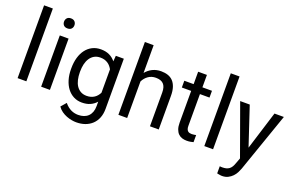

<svg xmlns="http://www.w3.org/2000/svg" viewBox="-111 -1198 2861 1859"><g transform="rotate(20 1320.0 -268.5)"><path d="M166.5 0H76.2V-750H166.5Z M409.2 0H318.8V-528.3H409.2ZM311.5 -668.5Q311.5 -690.4 325 -705.6Q338.4 -720.7 364.7 -720.7Q391.1 -720.7 404.8 -705.6Q418.5 -690.4 418.5 -668.5Q418.5 -646.5 404.8 -631.8Q391.1 -617.2 364.7 -617.2Q338.4 -617.2 325 -631.8Q311.5 -646.5 311.5 -668.5Z M532.2 -268.6Q532.2 -329.1 546.6 -378.7Q561 -428.2 588.1 -463.6Q615.2 -499 653.8 -518.6Q692.4 -538.1 740.7 -538.1Q791 -538.1 828.1 -520.5Q865.2 -502.9 891.6 -469.7L896 -528.3H978.5V-11.2Q978.5 41 962.2 81.8Q945.8 122.6 916 150.6Q886.2 178.7 845.2 193.4Q804.2 208 754.4 208Q733.9 208 707.3 203.4Q680.7 198.7 653.6 188.2Q626.5 177.7 601.6 160.2Q576.7 142.6 559.1 116.7L606 62.5Q622.6 83 640.1 96.7Q657.7 110.4 675.5 118.7Q693.4 127 711.7 130.6Q730 134.3 748 134.3Q779.8 134.3 805.7 125.2Q831.5 116.2 849.9 98.1Q868.2 80.1 877.9 54Q887.7 27.8 887.7 -6.8V-52.7Q861.3 -22.5 825 -6.3Q788.6 9.8 739.7 9.8Q692.4 9.8 654.1 -10.3Q615.7 -30.3 588.6 -66.2Q561.5 -102.1 546.9 -151.1Q532.2 -200.2 532.2 -258.3ZM623 -258.3Q623 -218.8 631.1 -183.8Q639.2 -148.9 656 -123Q672.9 -97.2 699.2 -82Q725.6 -66.9 762.2 -66.9Q786.1 -66.9 805.4 -72.8Q824.7 -78.6 840.1 -88.9Q855.5 -99.1 867.2 -113.3Q878.9 -127.4 887.7 -144.5V-385.7Q878.9 -401.9 867.2 -415.8Q855.5 -429.7 840.1 -439.9Q824.7 -450.2 805.7 -455.8Q786.6 -461.4 763.2 -461.4Q726.1 -461.4 699.7 -446Q673.3 -430.7 656.2 -404.3Q639.2 -377.9 631.1 -343Q623 -308.1 623 -268.6Z M1205.1 -464.4Q1233.4 -499 1272.9 -518.6Q1312.5 -538.1 1361.3 -538.1Q1399.9 -538.1 1431.2 -527.6Q1462.4 -517.1 1484.4 -493.9Q1506.3 -470.7 1518.3 -434.3Q1530.3 -397.9 1530.3 -346.2V0H1439.9V-347.2Q1439.9 -377.9 1433.1 -399.7Q1426.3 -421.4 1412.8 -435.1Q1399.4 -448.7 1379.6 -455.1Q1359.9 -461.4 1334 -461.4Q1290 -461.4 1256.8 -438Q1223.6 -414.6 1205.1 -376.5V0H1114.7V-750H1205.1Z M1788.1 -656.2V-528.3H1886.7V-458.5H1788.1V-130.9Q1788.1 -110.4 1793 -97.9Q1797.9 -85.4 1805.9 -78.6Q1814 -71.8 1824.5 -69.6Q1835 -67.4 1846.2 -67.4Q1857.4 -67.4 1869.9 -69.6Q1882.3 -71.8 1889.2 -73.2V0Q1878.4 2.9 1861.3 6.3Q1844.2 9.8 1819.8 9.8Q1794.9 9.8 1772.7 2.7Q1750.5 -4.4 1733.9 -21Q1717.3 -37.6 1707.5 -64.7Q1697.8 -91.8 1697.8 -131.3V-458.5H1601.6V-528.3H1697.8V-656.2Z M2090.3 0H2000V-750H2090.3Z M2407.7 -132.3 2530.8 -528.3H2627.4L2415 81.5Q2407.7 101.1 2396 124Q2384.3 147 2365.5 166.7Q2346.7 186.5 2320.3 200Q2293.9 213.4 2258.3 213.4Q2252.9 213.4 2245.6 212.4Q2238.3 211.4 2231 210.2Q2223.6 209 2217.3 207.8Q2210.9 206.5 2207.5 205.6V132.3Q2209.5 132.8 2212.9 133.1Q2216.3 133.3 2220 133.5Q2223.6 133.8 2226.8 134Q2230 134.3 2231.9 134.3Q2254.9 134.3 2272.5 129.9Q2290 125.5 2303.7 115.5Q2317.4 105.5 2327.4 88.9Q2337.4 72.3 2345.7 47.9L2365.7 -5.9L2177.2 -528.3H2275.9Z"/></g></svg>

Font: Nahid FD
Style: FD
Weight: 400
Foundry: DejaVu fonts team - Redesigned by Saber Rastikerdar
Version: Version 0.3.0